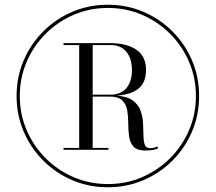

<svg xmlns="http://www.w3.org/2000/svg" viewBox="-20 -780 910 810"><path d="M50 -375Q50 -455 79.8 -524.8Q109.5 -594.5 162.5 -647.5Q215.5 -700.5 285.2 -730.2Q355 -760 435 -760Q515 -760 584.8 -730.2Q654.5 -700.5 707.5 -647.5Q760.5 -594.5 790.2 -524.8Q820 -455 820 -375Q820 -295 790.2 -225.2Q760.5 -155.5 707.5 -102.5Q654.5 -49.5 584.8 -19.8Q515 10 435 10Q355 10 285.2 -19.8Q215.5 -49.5 162.5 -102.5Q109.5 -155.5 79.8 -225.2Q50 -295 50 -375ZM63.5 -375Q63.5 -298 92.5 -230.8Q121.5 -163.5 172.5 -112.5Q223.5 -61.5 290.8 -32.5Q358 -3.5 435 -3.5Q512 -3.5 579.2 -32.5Q646.5 -61.5 697.5 -112.5Q748.5 -163.5 777.5 -230.8Q806.5 -298 806.5 -375Q806.5 -452 777.5 -519.2Q748.5 -586.5 697.5 -637.5Q646.5 -688.5 579.2 -717.5Q512 -746.5 435 -746.5Q358 -746.5 290.8 -717.5Q223.5 -688.5 172.5 -637.5Q121.5 -586.5 92.5 -519.2Q63.5 -452 63.5 -375ZM248 -156H314V-590H248V-598H446Q514 -598 555 -570.5Q596 -543 596 -484.5Q596 -431.5 564 -406Q532 -380.5 472 -376.5Q516.5 -373.5 540 -356.2Q563.5 -339 572.8 -313.8Q582 -288.5 583.5 -261Q585 -233.5 585.2 -209.2Q585.5 -185 590.5 -170Q595.5 -155 613 -155Q622.5 -155 630.2 -157Q638 -159 644.5 -162L647 -154.5Q630.5 -145 593 -145Q558 -145 543.2 -161.5Q528.5 -178 524.8 -203.8Q521 -229.5 521 -258.8Q521 -288 516.8 -313.8Q512.5 -339.5 496.2 -356Q480 -372.5 443 -372.5H371V-156H437.5V-148H248ZM446 -590H371V-380.5H446Q489.5 -380.5 513 -408Q536.5 -435.5 536.5 -484.5Q536.5 -533.5 513 -561.8Q489.5 -590 446 -590Z"/></svg>

Font: Bodoni Moda 16pt
Style: Regular
Weight: 400
Version: Version 2.3